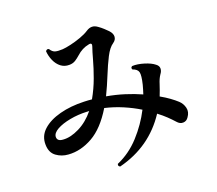

<svg xmlns="http://www.w3.org/2000/svg" viewBox="-111 -904 1223 1083"><g transform="rotate(-15 500.0 -362.5)"><path d="M462 39Q448 34 453 21Q527 -19 580.5 -89Q634 -159 666 -238Q620 -261 568 -278Q516 -295 460 -303Q408 -197 339.5 -150Q271 -103 198 -102Q158 -101 125 -121Q92 -141 87 -188Q81 -240 116.5 -278.5Q152 -317 216 -340Q280 -363 359 -367Q371 -368 383 -368Q395 -368 406 -368Q431 -423 446 -479Q461 -535 469.5 -582Q478 -629 485 -656Q488 -666 484 -671Q480 -676 468 -672Q428 -661 397 -627Q384 -613 369.5 -602Q355 -591 334 -589Q305 -586 282.5 -600.5Q260 -615 245.5 -641Q231 -667 226 -697Q233 -710 245 -705Q259 -686 275.5 -683Q292 -680 320 -684Q339 -687 368.5 -696.5Q398 -706 428.5 -720Q459 -734 478 -749Q494 -762 511 -763.5Q528 -765 547 -753Q561 -745 576 -733.5Q591 -722 600 -714Q620 -696 620.5 -677Q621 -658 604 -644Q580 -625 561.5 -579.5Q543 -534 525.5 -476.5Q508 -419 487 -364Q543 -359 595 -347.5Q647 -336 693 -320Q696 -334 699 -347.5Q702 -361 704 -374Q712 -427 705.5 -446Q699 -465 670 -472Q662 -484 674 -491Q705 -495 744.5 -486.5Q784 -478 806 -463Q823 -453 824.5 -437Q826 -421 815 -404Q803 -382 797 -353Q793 -335 788.5 -318.5Q784 -302 779 -285Q810 -271 835 -256Q860 -241 878 -227Q899 -211 908 -184.5Q917 -158 900 -130Q890 -111 870 -108.5Q850 -106 833 -123Q815 -140 792 -158.5Q769 -177 740 -195Q649 -26 462 39ZM190 -191Q234 -191 285 -222Q336 -253 374 -309Q370 -308 367 -308Q364 -308 360 -308Q308 -306 260 -292.5Q212 -279 182.5 -259Q153 -239 154 -216Q156 -190 190 -191Z"/></g></svg>

Font: Zen Old Mincho Black
Style: Regular
Weight: 900
Designer: Yoshimichi Ohira
Foundry: Positype
Version: Version 1.001